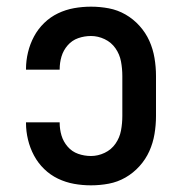

<svg xmlns="http://www.w3.org/2000/svg" viewBox="-20 -548 540 576"><path d="M253 8Q227 8 202 3.5Q177 -1 154 -12Q131 -23 112.5 -41Q94 -59 82 -81.5Q70 -104 64 -129Q58 -154 58 -179Q58 -179 58 -179.5Q58 -180 58 -181H159Q159 -181 159 -180.5Q159 -180 159 -180Q159 -160 164.5 -141.5Q170 -123 183 -108Q196 -93 214.5 -86.5Q233 -80 253 -80Q274 -80 294 -89.5Q314 -99 326.5 -117Q339 -135 343 -156.5Q347 -178 347 -200V-320Q347 -342 343 -363.5Q339 -385 326.5 -403Q314 -421 294 -430.5Q274 -440 253 -440Q233 -440 214.5 -433.5Q196 -427 183 -412Q170 -397 164.5 -378.5Q159 -360 159 -340Q159 -340 159 -339.5Q159 -339 159 -339H58Q58 -340 58 -340.5Q58 -341 58 -341Q58 -366 64 -391Q70 -416 82 -438.5Q94 -461 112.5 -479Q131 -497 154 -508Q177 -519 202 -523.5Q227 -528 253 -528Q280 -528 306.5 -523Q333 -518 356.5 -504.5Q380 -491 398.5 -470.5Q417 -450 428 -425.5Q439 -401 443.5 -374Q448 -347 448 -320V-200Q448 -173 443.5 -146Q439 -119 428 -94.5Q417 -70 398.5 -49.5Q380 -29 356.5 -15.5Q333 -2 306.5 3Q280 8 253 8Z"/></svg>

Font: Zed Mono Semibold
Style: Regular
Weight: 600
Monospace: yes
Designer: Belleve Invis
Foundry: Belleve Invis
Version: Version 1.0.0; ttfautohint (v1.8.4)